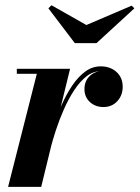

<svg xmlns="http://www.w3.org/2000/svg" viewBox="-20 -728 544 748"><path d="M11.5 0 123.5 -440.5H45.5V-460H253L140.5 0ZM163.5 -143Q172.5 -183.5 186.2 -228.5Q200 -273.5 218.8 -316.2Q237.5 -359 260.8 -393.8Q284 -428.5 311.8 -449Q339.5 -469.5 372 -469.5Q410 -469.5 434 -447.5Q458 -425.5 458 -390Q458 -356.5 437 -333.8Q416 -311 383 -311Q351.5 -311 330.2 -330.5Q309 -350 309 -381Q309 -412.5 330 -432.2Q351 -452 384 -452Q415.5 -452 436.2 -436Q457 -420 457 -390L437.5 -390.5Q437.5 -418 419.8 -434.2Q402 -450.5 371.5 -450.5Q342 -450.5 316.5 -430.2Q291 -410 269 -376.5Q247 -343 229 -302.2Q211 -261.5 197.5 -220Q184 -178.5 175 -143ZM271.5 -560 168.5 -695.5 180.5 -707.5 316.5 -630.5 493 -706 503.5 -695.5 356 -560Z"/></svg>

Font: Bodoni Moda 11pt
Style: Bold Italic
Weight: 700
Italic angle: -13°
Designer: Owen Earl
Foundry: indestructible type
Version: Version 2.004